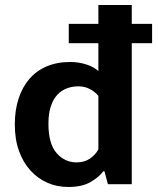

<svg xmlns="http://www.w3.org/2000/svg" viewBox="-20 -734 631 765"><path d="M372 -714H505V-639H586V-562H505V0H410L396 -52H392Q373 -27 339.5 -8Q306 11 252 11Q207 11 168.5 -6Q130 -23 101 -55Q72 -87 55.5 -133Q39 -179 39 -238Q39 -295 54 -341Q69 -387 97 -419.5Q125 -452 166 -469.5Q207 -487 260 -487Q294 -487 324.5 -477Q355 -467 372 -451V-562H254V-639H372ZM372 -352Q359 -368 338.5 -379Q318 -390 292 -390Q268 -390 246.5 -382Q225 -374 208.5 -356.5Q192 -339 182.5 -310.5Q173 -282 173 -241Q173 -161 205.5 -124Q238 -87 285 -87Q317 -87 339 -102.5Q361 -118 372 -139Z"/></svg>

Font: Mukta
Style: Bold
Weight: 700
Designer: Girish Dalvi and Yashodeep Gholap
Foundry: Ek Type
Version: Version 2.538;PS 1.002;hotconv 16.6.51;makeotf.lib2.5.65220;